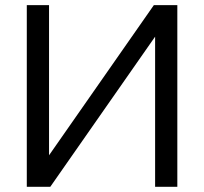

<svg xmlns="http://www.w3.org/2000/svg" viewBox="-20 -718 785 738"><path d="M576.2 0V-577.1L173.3 0H83V-698.2H168.5V-121.1L571.3 -698.2H661.6V0Z"/></svg>

Font: Sansation
Style: Regular
Weight: 400
Designer: Bernd Montag
Version: Version 1.301